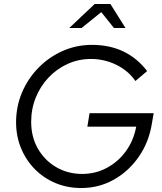

<svg xmlns="http://www.w3.org/2000/svg" viewBox="-20 -936 814 967"><path d="M389 11Q319 11 259.5 -14Q200 -39 155.5 -84Q111 -129 86 -189.5Q61 -250 61 -320Q61 -400 91 -470.5Q121 -541 174 -595Q227 -649 296 -679.5Q365 -710 443 -710Q620 -710 721 -578L662 -528Q626 -580 566 -609.5Q506 -639 438 -639Q376 -639 321.5 -614.5Q267 -590 225.5 -546.5Q184 -503 160.5 -445.5Q137 -388 137 -322Q137 -247 170.5 -188Q204 -129 262.5 -94.5Q321 -60 394 -60Q461 -60 518 -90.5Q575 -121 614 -174.5Q653 -228 666 -298H420L431 -366H754L745 -314Q730 -220 679 -146.5Q628 -73 553 -31Q478 11 389 11ZM329 -795 457 -916H536L612 -795H554L490 -875L391 -795Z"/></svg>

Font: Red Hat Display
Style: Italic
Weight: 400
Italic angle: -12°
Designer: Pentagram, MCKL
Foundry: Pentagram, MCKL
Version: Version 1.023; ttfautohint (v1.8.3)